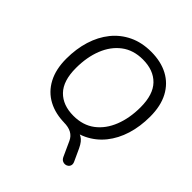

<svg xmlns="http://www.w3.org/2000/svg" viewBox="-238 -880 1242 1242"><g transform="rotate(45 383.5 -259.0)"><path d="M582.7 139.7Q590.5 155.8 587.6 168.2Q584.6 180.5 575.4 187.6Q566.3 194.6 554.4 195.8Q542.5 197 531.4 190.9Q520.2 184.9 512.9 169.8L466.9 68.8Q453.4 38.7 426.2 23.8Q398.9 8.9 356.4 8.9L428.1 -20Q470 -18.5 497.2 -2.5Q524.4 13.5 545 57.7ZM368.3 8.9Q279.6 8.9 214.1 -26Q148.6 -60.9 112.5 -128.8Q76.4 -196.8 76.4 -293.7Q76.4 -383.2 100 -459.7Q123.7 -536.2 169.5 -593.3Q215.4 -650.3 281.8 -682.1Q348.2 -713.9 433.7 -713.9Q522.9 -713.9 588.4 -679Q653.9 -644.1 689.8 -576.7Q725.6 -509.2 725.6 -411.8Q725.6 -321.8 702 -245.3Q678.3 -168.8 632.4 -111.7Q586.6 -54.7 520.4 -22.9Q454.3 8.9 368.3 8.9ZM370.3 -64.5Q457.5 -64.5 517.2 -109.8Q576.8 -155.1 607.8 -233.7Q638.8 -312.2 638.8 -410.8Q638.8 -527.2 583.6 -583.9Q528.5 -640.5 430.7 -640.5Q344.5 -640.5 284.8 -595.4Q225.1 -550.3 194.2 -472.3Q163.2 -394.2 163.2 -294.6Q163.2 -177.8 218.3 -121.1Q273.5 -64.5 370.3 -64.5Z"/></g></svg>

Font: Nunito ExtraLight
Style: Italic
Weight: 200
Italic angle: -9°
Designer: Vernon Adams
Foundry: Vernon Adams
Version: Version 3.602